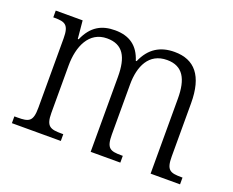

<svg xmlns="http://www.w3.org/2000/svg" viewBox="-93 -698 1034 852"><g transform="rotate(20 424.0 -272.0)"><path d="M29 0H260V-32H253C199 -32 178 -38 178 -103V-326C178 -417 213 -498 298 -498C373 -498 401 -448 401 -354V0H541V-32H534C481 -32 463 -39 463 -105V-341C463 -426 495 -499 581 -499C656 -499 684 -446 684 -354V0H823V-32H818C764 -32 746 -39 746 -104V-355C746 -484 695 -544 600 -544C533 -544 484 -515 455 -448H451C431 -512 388 -544 319 -544C257 -544 210 -520 180 -451H176L168 -536H41V-504H47C97 -504 116 -496 116 -432V-105C116 -39 98 -32 44 -32H29Z"/></g></svg>

Font: Noto Serif Sinhala SemiCondensed Light
Style: Regular
Weight: 300
Width: 4
Designer: Jelle Bosma - Monotype Design Team
Foundry: Monotype Imaging Inc.
Version: Version 2.007